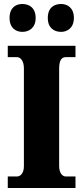

<svg xmlns="http://www.w3.org/2000/svg" viewBox="-20 -944 416 964"><path d="M287 -784C317 -784 351 -803 351 -854C351 -906 317 -924 287 -924C252 -924 220 -906 220 -854C220 -803 252 -784 287 -784ZM92 -784C125 -784 159 -803 159 -854C159 -906 125 -924 92 -924C60 -924 28 -906 28 -854C28 -803 60 -784 92 -784ZM19 0H359V-58H310C293 -58 277 -76 277 -110V-600C277 -641 289 -657 310 -657H359V-714H19V-657H66C81 -657 100 -641 100 -601V-109C100 -73 81 -58 66 -58H19Z"/></svg>

Font: Noto Serif Devanagari Condensed Black
Style: Regular
Weight: 900
Width: 3
Designer: Universal Thirst, Indian Type Foundry and the Monotype Design Team
Foundry: Monotype Imaging Inc.
Version: Version 2.004